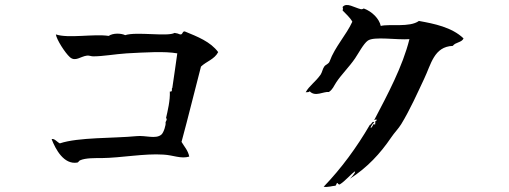

<svg xmlns="http://www.w3.org/2000/svg" viewBox="-20 -716 2040 770"><path d="M855 -507C824 -549 772 -569 721 -590C710 -591 714 -576 702 -578C695 -581 689 -583 680 -584C653 -568 526 -590 482 -575C466 -583 433 -584 416 -572C356 -581 254 -561 204 -578C207 -557 241 -504 260 -487C282 -467 303 -490 329 -493C338 -494 345 -490 354 -490C393 -490 442 -499 488 -502C564 -506 640 -511 691 -502C685 -454 677 -408 671 -363C666 -362 675 -346 661 -349C663 -314 652 -269 646 -243C653 -235 643 -230 644 -223C646 -217 637 -184 627 -176C604 -157 564 -174 527 -170C436 -161 294 -166 220 -141C209 -146 198 -162 187 -158C203 -117 236 -55 290 -64C295 -65 296 -71 301 -73C323 -83 362 -82 387 -82C467 -83 559 -101 635 -96C675 -94 705 -78 739 -88C734 -113 719 -128 708 -147C737 -254 755 -330 786 -449C808 -470 840 -478 855 -507Z M1839 -562C1792 -607 1721 -621 1660 -632C1623 -605 1543 -621 1507 -612C1501 -641 1472 -670 1439 -682C1439 -682 1432 -678 1428 -679C1401 -685 1370 -708 1354 -688C1356 -679 1356 -683 1354 -674C1367 -660 1383 -647 1393 -629C1369 -576 1323 -528 1302 -470C1298 -459 1286 -457 1281 -450C1274 -441 1272 -426 1266 -417C1245 -387 1220 -372 1206 -346C1212 -346 1220 -346 1222 -350C1244 -326 1278 -350 1299 -347C1315 -358 1318 -370 1328 -385C1348 -416 1381 -448 1404 -482C1417 -501 1438 -541 1455 -553C1480 -571 1572 -555 1622 -559C1595 -450 1534 -336 1481 -235C1485 -233 1491 -243 1490 -232C1482 -230 1487 -228 1484 -215C1476 -227 1476 -204 1466 -203C1469 -213 1475 -220 1481 -226C1472 -232 1471 -217 1463 -215C1410 -124 1349 -41 1278 33C1294 36 1315 29 1324 29C1331 27 1327 18 1334 18C1334 18 1336 24 1342 24C1365 10 1388 -19 1404 -29C1406 -21 1383 1 1383 1C1453 -44 1505 -100 1549 -165C1561 -183 1578 -200 1589 -218C1624 -275 1656 -347 1681 -400C1709 -458 1720 -529 1796 -532C1806 -547 1832 -545 1839 -562Z"/></svg>

Font: Yuji Syuku Std R
Style: Regular
Weight: 400
Designer: Kataoka Yuji
Foundry: Kinuta Font Factory
Version: Version 3.000;hotconv 1.0.111;makeotfexe 2.5.65597